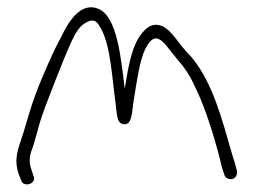

<svg xmlns="http://www.w3.org/2000/svg" viewBox="-20 -580 688 517"><path d="M30 -112 37 -95C41 -74 81 -84 70 -107L64 -125C56 -149 61 -165 70 -189C75 -206 81 -226 87 -249C97 -285 157 -435 170 -463C183 -491 194 -512 217 -522C236 -530 242 -520 252 -503C278 -456 282 -368 291 -304C293 -283 295 -268 297 -261C299 -253 303 -248 311 -246C332 -241 335 -267 338 -295C340 -313 344 -332 347 -353C355 -399 363 -448 387 -471C406 -488 425 -461 436 -447L460 -417C480 -395 495 -370 510 -336C536 -282 563 -192 578 -128L584 -110C585 -105 588 -102 592 -100C607 -92 621 -104 618 -120L613 -139C609 -151 603 -171 595 -199C568 -296 538 -386 480 -443C463 -462 452 -481 434 -498C415 -516 390 -520 370 -499C336 -467 326 -404 316 -341C306 -417 297 -538 243 -557C214 -568 190 -550 175 -531C165 -519 155 -502 145 -481C133 -460 116 -424 94 -372C60 -291 57 -264 36 -201C25 -170 19 -144 30 -112Z"/></svg>

Font: Stray Cat
Style: Cn
Weight: 400
Version: Version 1.0